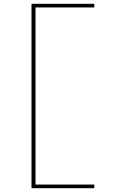

<svg xmlns="http://www.w3.org/2000/svg" viewBox="-20 -843 640 1006"><path d="M145 143V-823H474V-804H166V124H474V143Z"/></svg>

Font: Iosevka Curly Slab ThEx
Style: Regular
Weight: 100
Width: 7
Monospace: yes
Designer: Belleve Invis
Foundry: Belleve Invis
Version: Version 11.1.0; ttfautohint (v1.8.3)